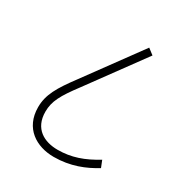

<svg xmlns="http://www.w3.org/2000/svg" viewBox="-152 -742 804 852"><g transform="rotate(30 250.0 -316.0)"><path d="M243 0C328 0 395 -28 450 -62L436 -97C371 -57 312 -36 242 -36C174 -36 111 -68 111 -156C111 -209 133 -249 191 -326L398 -609L368 -632L164 -353C102 -270 73 -221 73 -157C73 -49 154 0 243 0Z"/></g></svg>

Font: Noto Sans Devanagari UI SemiCondensed ExtraLight
Style: Regular
Weight: 200
Width: 4
Designer: Jelle Bosma - Monotype Design Team
Foundry: Monotype Imaging Inc.
Version: Version 2.004